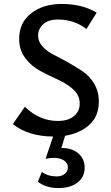

<svg xmlns="http://www.w3.org/2000/svg" viewBox="-20 -685 565 973"><path d="M481 -171Q481 -97 434 -53.5Q387 -10 310 3L291 65H296Q345 65 377 92.5Q409 120 409 165Q409 212 373 240Q337 268 276 268Q213 268 172 236L192 186Q223 209 267 209Q294 209 309 195.5Q324 182 324 163Q324 141 304 128Q284 115 253 115Q230 115 211 120L249 7Q124 6 45 -56L106 -144Q180 -72 273 -72Q324 -72 354 -96Q384 -120 384 -161Q384 -201 352.5 -230.5Q321 -260 275.5 -280.5Q230 -301 185 -325Q140 -349 108.5 -390Q77 -431 77 -487Q77 -571 138.5 -618Q200 -665 292 -665Q397 -665 470 -621L418 -538Q356 -586 274 -586Q223 -586 198 -561.5Q173 -537 173 -504Q173 -474 196 -449Q219 -424 253 -407Q287 -390 327 -367.5Q367 -345 401 -322Q435 -299 458 -259.5Q481 -220 481 -171Z"/></svg>

Font: EauTestText Semibold
Style: Regular
Weight: 600
Designer: Christian Thalmann (Catharsis Fonts)
Version: Version 0.001;PS 000.001;hotconv 1.0.88;makeotf.lib2.5.64775